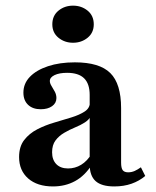

<svg xmlns="http://www.w3.org/2000/svg" viewBox="-20 -649 554 680"><path d="M297.6 -208.1V-312.9Q297.6 -352.4 277.8 -371.8Q258.1 -391.1 217.7 -391.1Q190.3 -391.1 173.4 -383.1Q156.5 -375 156.5 -362.1Q156.5 -354 162.5 -344.4Q168.5 -334.7 174.2 -324.2Q179.8 -313.7 179.8 -301.6Q179.8 -283.9 164.5 -273Q149.2 -262.1 124.2 -262.1Q96 -262.1 79.4 -277.8Q62.9 -293.5 62.9 -321Q62.9 -353.2 85.9 -377Q108.9 -400.8 150 -414.5Q191.1 -428.2 245.2 -428.2Q332.3 -428.2 370.6 -390.3Q408.9 -352.4 408.9 -266.1V-208.1ZM167.7 11.3Q112.1 11.3 79.8 -16.9Q47.6 -45.2 47.6 -92.7Q47.6 -129.8 65.7 -153.2Q83.9 -176.6 112.1 -191.1Q140.3 -205.6 172.2 -214.9Q204 -224.2 232.7 -233.1Q261.3 -241.9 279.8 -254Q298.4 -266.1 298.4 -286.3L302.4 -240.3Q296.8 -225.8 281 -215.7Q265.3 -205.6 245.6 -197.6Q225.8 -189.5 207.3 -178.6Q188.7 -167.7 176.6 -151.6Q164.5 -135.5 164.5 -109.7Q164.5 -83.1 179.4 -67.7Q194.4 -52.4 221 -52.4Q246 -52.4 267.3 -65.3Q288.7 -78.2 304.8 -104.8L305.6 -66.1Q280.6 -26.6 246 -7.7Q211.3 11.3 167.7 11.3ZM408.9 -73.4Q408.9 -54 414.5 -46.4Q420.2 -38.7 433.9 -38.7Q446 -38.7 456.9 -43.5Q467.7 -48.4 479 -56.5L494.4 -25.8Q473.4 -8.1 446 1.6Q418.5 11.3 384.7 11.3Q339.5 11.3 318.5 -7.7Q297.6 -26.6 297.6 -66.9V-208.1H408.9ZM238.7 -497.6Q208.9 -497.6 187.1 -515.3Q165.3 -533.1 165.3 -562.9Q165.3 -593.5 187.1 -611.3Q208.9 -629 238.7 -629Q268.5 -629 290.3 -611.3Q312.1 -593.5 312.1 -562.9Q312.1 -533.1 290.3 -515.3Q268.5 -497.6 238.7 -497.6Z"/></svg>

Font: Playfair 9pt
Style: Bold
Weight: 700
Designer: Claus Eggers Sørensen
Foundry: Claus Eggers Sørensen
Version: Version 2.203